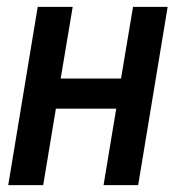

<svg xmlns="http://www.w3.org/2000/svg" viewBox="-20 -540 540 560"><path d="M4 0 90 -520H192L157 -311H333L368 -520H469L383 0H282L319 -223H143L106 0Z"/></svg>

Font: Iosevka SS04 Semibold Oblique
Style: Regular
Weight: 600
Italic angle: -9°
Monospace: yes
Designer: Belleve Invis
Foundry: Belleve Invis
Version: Version 19.0.0; ttfautohint (v1.8.4)